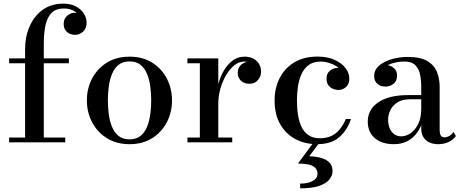

<svg xmlns="http://www.w3.org/2000/svg" viewBox="-20 -780 2530 1052"><path d="M117.5 0V-511.5Q117.5 -578.5 142 -635Q166.5 -691.5 213.2 -725.8Q260 -760 327 -760Q369 -760 397.2 -744.2Q425.5 -728.5 440 -704.8Q454.5 -681 454.5 -657Q454.5 -623.5 435 -606.2Q415.5 -589 390.5 -589Q376.5 -589 362.5 -595Q348.5 -601 338.8 -614.2Q329 -627.5 329 -649.5Q329 -678.5 349 -694.5Q369 -710.5 390 -710.5Q405 -710.5 419.8 -704Q434.5 -697.5 444 -685.5Q453.5 -673.5 453.5 -657H427.5Q427.5 -676.5 415 -694.2Q402.5 -712 380.2 -722.8Q358 -733.5 329.5 -733.5Q289 -733.5 265 -711.5Q241 -689.5 230.5 -646.5Q220 -603.5 220 -540V0ZM30 0V-26.5H337.5V0ZM30 -433.5V-460H357.5V-433.5Z M690 10Q618 10 565.5 -23Q513 -56 484.5 -110.5Q456 -165 456 -230Q456 -295 484.5 -349.5Q513 -404 565.5 -436.8Q618 -469.5 690 -469.5Q761.5 -469.5 813.8 -436.8Q866 -404 894.2 -349.5Q922.5 -295 922.5 -230Q922.5 -165 894.2 -110.5Q866 -56 813.8 -23Q761.5 10 690 10ZM690 -16.5Q726.5 -16.5 749.8 -35.2Q773 -54 785.8 -85.2Q798.5 -116.5 803.5 -154.5Q808.5 -192.5 808.5 -230Q808.5 -268 803.5 -305.8Q798.5 -343.5 785.8 -374.8Q773 -406 749.8 -424.8Q726.5 -443.5 690 -443.5Q653 -443.5 629.8 -424.8Q606.5 -406 593.8 -374.8Q581 -343.5 576 -305.8Q571 -268 571 -230Q571 -192.5 576 -154.5Q581 -116.5 593.8 -85.2Q606.5 -54 629.8 -35.2Q653 -16.5 690 -16.5Z M1161 -211Q1161 -256 1171.2 -301.2Q1181.5 -346.5 1201.8 -384.8Q1222 -423 1251.8 -446.2Q1281.5 -469.5 1319.5 -469.5Q1349.5 -469.5 1369.8 -458Q1390 -446.5 1400.2 -428.2Q1410.5 -410 1410.5 -389.5Q1410.5 -361.5 1393.2 -341.2Q1376 -321 1347 -321Q1318 -321 1300.2 -337.8Q1282.5 -354.5 1282.5 -380Q1282.5 -409.5 1301.8 -425.8Q1321 -442 1347 -442Q1364.5 -442 1378.5 -435Q1392.5 -428 1401 -416Q1409.5 -404 1409.5 -389.5H1383Q1383 -404.5 1374 -416.5Q1365 -428.5 1349.8 -435.5Q1334.5 -442.5 1317 -442.5Q1290 -442.5 1265 -423Q1240 -403.5 1220 -370.2Q1200 -337 1188 -295.8Q1176 -254.5 1176 -211ZM1176 -460V-26.5H1252.5V0H1007V-26.5H1075V-433.5H1007V-460Z M1717 10Q1651 10 1598.5 -18Q1546 -46 1515.2 -99.5Q1484.5 -153 1484.5 -230Q1484.5 -297 1511.8 -351.2Q1539 -405.5 1591.5 -437.8Q1644 -470 1720 -470Q1773.5 -470 1812.5 -452.5Q1851.5 -435 1872.8 -407.5Q1894 -380 1894 -350Q1894 -320 1876.2 -303.5Q1858.5 -287 1833 -287Q1819 -287 1804 -293.5Q1789 -300 1779 -313.5Q1769 -327 1769 -349Q1769 -378 1788.2 -393.2Q1807.5 -408.5 1833 -408.5Q1857 -408.5 1875 -393.8Q1893 -379 1893 -350H1867Q1867 -370.5 1855.2 -387.5Q1843.5 -404.5 1824 -416.8Q1804.5 -429 1781.5 -435.8Q1758.5 -442.5 1736 -442.5Q1695.5 -442.5 1670 -422.8Q1644.5 -403 1630.8 -371.2Q1617 -339.5 1612 -302.5Q1607 -265.5 1607 -230Q1607 -187 1613 -149.2Q1619 -111.5 1633 -83.2Q1647 -55 1671.2 -38.8Q1695.5 -22.5 1732 -22.5Q1770.5 -22.5 1797.5 -36Q1824.5 -49.5 1843.2 -73.5Q1862 -97.5 1875 -128H1903Q1883.5 -68 1839.8 -29Q1796 10 1717 10ZM1624.5 252V226Q1669 226 1694.2 211.2Q1719.5 196.5 1719.5 173Q1719.5 150 1705.5 137.8Q1691.5 125.5 1667.2 120.8Q1643 116 1612.5 116L1700.5 -2.5H1733.5L1674.5 76Q1713.5 77.5 1742 86Q1770.5 94.5 1786.2 111.8Q1802 129 1802 157Q1802 182 1784.5 203.8Q1767 225.5 1728 238.8Q1689 252 1624.5 252Z M2380 10Q2354.5 10 2333.5 0.8Q2312.5 -8.5 2300.2 -28Q2288 -47.5 2288 -78.5V-304.5Q2288 -340.5 2281.5 -372Q2275 -403.5 2255.2 -423.2Q2235.5 -443 2195.5 -443Q2175.5 -443 2152.5 -438.8Q2129.5 -434.5 2109.2 -425.2Q2089 -416 2076 -401Q2063 -386 2063 -364.5H2031Q2031 -391.5 2049.8 -407.8Q2068.5 -424 2091.5 -424Q2116.5 -424 2136 -409Q2155.5 -394 2155.5 -366.5Q2155.5 -335 2135.5 -320.2Q2115.5 -305.5 2091.5 -305.5Q2065.5 -305.5 2047.8 -320.8Q2030 -336 2030 -364.5Q2030 -389.5 2045.8 -408.5Q2061.5 -427.5 2088 -440.8Q2114.5 -454 2147.2 -461Q2180 -468 2214 -468Q2285 -468 2322.8 -444.8Q2360.5 -421.5 2374.8 -384.2Q2389 -347 2389 -304.5V-65.5Q2389 -49.5 2394.5 -38.5Q2400 -27.5 2417.5 -27.5Q2428.5 -27.5 2442.8 -35.8Q2457 -44 2464.5 -57.5L2478 -34.5Q2464.5 -15.5 2439.8 -2.8Q2415 10 2380 10ZM2137.5 10Q2072.5 10 2033.8 -23.2Q1995 -56.5 1995 -113.5Q1995 -180.5 2053.2 -219.8Q2111.5 -259 2218 -259H2334.5V-236H2226.5Q2184.5 -236 2158 -219.2Q2131.5 -202.5 2119 -176.8Q2106.5 -151 2106.5 -124Q2106.5 -99.5 2114.5 -78.8Q2122.5 -58 2138.8 -45.5Q2155 -33 2179 -33Q2204.5 -33 2229.5 -50Q2254.5 -67 2271.2 -100.5Q2288 -134 2288 -183.5H2303.5Q2303.5 -126.5 2283 -82.8Q2262.5 -39 2225.5 -14.5Q2188.5 10 2137.5 10Z"/></svg>

Font: Bodoni Moda 9pt Medium
Style: Regular
Weight: 500
Designer: Owen Earl
Foundry: indestructible type
Version: Version 2.005